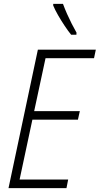

<svg xmlns="http://www.w3.org/2000/svg" viewBox="-20 -970 514 990"><path d="M23.9 0 175.3 -713.9H474.1L464.8 -669.9H214.8L156.2 -397H391.6L381.8 -353H147L81.1 -44.4H331.5L322.8 0ZM346.7 -791Q331.5 -809.6 313.5 -836.7Q295.4 -863.8 279.3 -891.8Q263.2 -919.9 254.4 -941.4V-950.2H304.7Q314 -924.8 325.7 -898.4Q337.4 -872.1 349.9 -847.4Q362.3 -822.8 374.5 -801.8L374 -791Z"/></svg>

Font: Open Sans SemiCondensed Light
Style: Italic
Weight: 300
Width: 4
Italic angle: -12°
Designer: Monotype Design Team
Foundry: Monotype Imaging Inc.
Version: Version 3.000